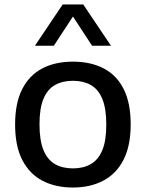

<svg xmlns="http://www.w3.org/2000/svg" viewBox="-20 -828 652 858"><path d="M306 10Q227.5 10 169.5 -20.5Q111.5 -51 79.5 -113.2Q47.5 -175.5 47.5 -271.5Q47.5 -367 79 -429.2Q110.5 -491.5 168.5 -522Q226.5 -552.5 306 -552.5Q385.5 -552.5 443.5 -522.2Q501.5 -492 532.8 -429.8Q564 -367.5 564 -272Q564 -176.5 532 -114Q500 -51.5 441.8 -20.8Q383.5 10 306 10ZM306 -75.5Q352 -75.5 385.5 -94.5Q419 -113.5 437 -156.2Q455 -199 455 -271Q455 -343.5 437 -386.5Q419 -429.5 385.5 -448.2Q352 -467 306 -467Q259.5 -467 226 -448.2Q192.5 -429.5 174.5 -387Q156.5 -344.5 156.5 -272.5Q156.5 -200 174.5 -156.8Q192.5 -113.5 226 -94.5Q259.5 -75.5 306 -75.5ZM136 -623.5 260 -808H352L476 -623.5H391.5L295 -771H317L220.5 -623.5Z"/></svg>

Font: Encode Sans SemiExpanded Medium
Style: Regular
Weight: 500
Width: 6
Designer: Multiple Designers
Foundry: Impallari Type
Version: Version 3.002